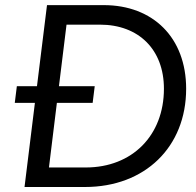

<svg xmlns="http://www.w3.org/2000/svg" viewBox="-20 -748 785 768"><path d="M78.1 0H319.8C560.1 0 724.6 -160.2 724.6 -393.1C724.6 -597.7 591.8 -727.5 395 -727.5H168L127.9 -403.3H47.4L39.1 -336.4H119.6ZM175.8 -78.1 207.5 -336.4H350.6L358.9 -403.3H215.8L246.1 -649.4H379.9C534.7 -649.4 635.7 -549.8 635.7 -393.1C635.7 -206.5 509.3 -78.1 322.8 -78.1Z"/></svg>

Font: Guggenheim Sans Display
Style: Italic
Weight: 400
Italic angle: -7°
Designer: Modified by Tom Baber under direction of Pentagram Design 2023
Foundry: rsms
Version: Version 1.001;Glyphs 3.1.2 (3151)